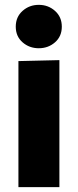

<svg xmlns="http://www.w3.org/2000/svg" viewBox="-20 -772 320 792"><path d="M140 -573Q101 -573 73 -597.5Q45 -622 45 -662Q45 -702 73 -727Q101 -752 140 -752Q179 -752 207 -727Q235 -702 235 -662Q235 -622 207 -597.5Q179 -573 140 -573ZM56 -520 225 -524V0H56Z"/></svg>

Font: Murecho
Style: Bold
Weight: 700
Designer: Neil Summerour
Foundry: Positype
Version: Version 1.010; ttfautohint (v1.8.3)